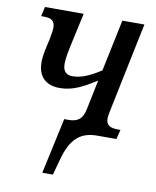

<svg xmlns="http://www.w3.org/2000/svg" viewBox="-84 -600 709 875"><g transform="rotate(10 270.5 -163.0)"><path d="M172 210H221L240 141C268 32 317 0 390 0H478L489 -44H478C443 -44 422 -53 422 -85C422 -93 423 -99 426 -116L513 -536H411L361 -297C307 -262 268 -247 231 -247C201 -247 186 -263 186 -296C186 -315 189 -336 196 -371L232 -536H53L43 -492H54C85 -492 107 -485 107 -451C107 -435 104 -422 99 -393C89 -348 81 -319 81 -286C81 -219 119 -184 182 -184C243 -184 290 -210 350 -248L322 -112C312 -60 286 -48 247 -48H228Z"/></g></svg>

Font: Noto Serif Condensed Medium
Style: Italic
Weight: 500
Width: 3
Italic angle: -12°
Designer: Monotype Design Team
Foundry: Monotype Imaging Inc.
Version: Version 2.013